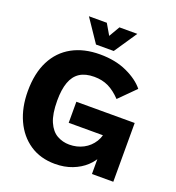

<svg xmlns="http://www.w3.org/2000/svg" viewBox="-163 -1050 1102 1200"><g transform="rotate(20 388.0 -450.0)"><path d="M577 -251H331V-391H719V0H577ZM614 -219Q614 -173 594.5 -130Q575 -87 539 -53.5Q503 -20 451.5 0Q400 20 337 20Q240 20 169.5 -27.5Q99 -75 61 -158.5Q23 -242 23 -350Q23 -469 65 -551.5Q107 -634 185 -677Q263 -720 370 -720Q473 -720 550 -684.5Q627 -649 667 -599L561 -493Q520 -536 478.5 -556Q437 -576 384 -576Q325 -576 288 -552Q251 -528 233.5 -479.5Q216 -431 216 -358Q216 -268 238.5 -217Q261 -166 298.5 -145Q336 -124 380 -124Q431 -124 473 -146Q515 -168 540.5 -209Q566 -250 566 -307ZM222 -920H341L383 -848L425 -920H544L442 -769H324Z"/></g></svg>

Font: Moderustic ExtraBold
Style: Regular
Weight: 800
Designer: Tural Alisoy
Foundry: TAFT Foundry
Version: Version 2.120